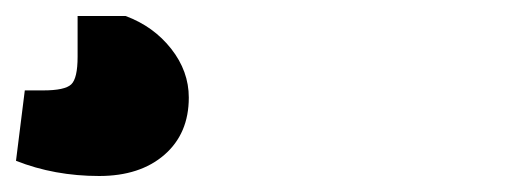

<svg xmlns="http://www.w3.org/2000/svg" viewBox="-20 -41 640 240"><path d="M104 179Q48 179 0 160L11 72H34Q61 72 69 64.5Q77 57 77 30V-21H137Q172 -8 194 20Q216 48 216 81Q216 126 185.5 152.5Q155 179 104 179Z"/></svg>

Font: Changa ExtraBold
Style: Regular
Weight: 800
Designer: Eduardo Rodriguez Tunni
Foundry: Eduardo Rodriguez Tunni
Version: Version 3.002; ttfautohint (v1.8.2)